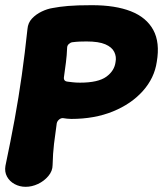

<svg xmlns="http://www.w3.org/2000/svg" viewBox="-38 -706 629 741"><path d="M61 15Q38 15 18.5 4.5Q-1 -6 -11 -24.5Q-21 -43 -17 -66Q3 -161 18.5 -245.5Q34 -330 46 -415Q58 -500 68 -594Q70 -618 85.5 -634.5Q101 -651 123 -661.5Q145 -672 165 -675Q190 -680 224.5 -683Q259 -686 317 -686Q407 -686 467 -662.5Q527 -639 553.5 -590.5Q580 -542 567 -467Q558 -405 513.5 -355Q469 -305 398 -276Q327 -247 237 -247Q229 -247 220.5 -248Q212 -249 206 -250Q198 -251 190.5 -245Q183 -239 181 -230Q175 -189 170.5 -151Q166 -113 165 -69Q165 -46 148.5 -26.5Q132 -7 108.5 4Q85 15 61 15ZM241 -543Q234 -542 227.5 -536Q221 -530 221 -521Q220 -493 216.5 -465.5Q213 -438 209 -410Q206 -393 222 -391Q230 -390 242.5 -388.5Q255 -387 271 -387Q341 -387 372.5 -410Q404 -433 408 -467Q412 -487 403 -505.5Q394 -524 368.5 -535Q343 -546 296 -546Q283 -546 269.5 -545.5Q256 -545 241 -543Z"/></svg>

Font: Winky Sans
Style: Bold Italic
Weight: 700
Italic angle: -8.97852°
Designer: Simon Atzbach
Foundry: typofactur
Version: Version 1.205